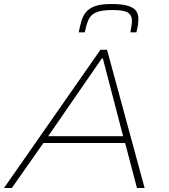

<svg xmlns="http://www.w3.org/2000/svg" viewBox="-26 -936 842 956"><path d="M-6 0 474 -688H507L694 0H656L597 -224H190L33 0ZM214 -258H587L486 -645H481ZM366 -775Q372 -806 379.5 -831.5Q387 -857 402.5 -876Q418 -895 447.5 -905.5Q477 -916 527 -916Q582 -916 611 -907Q640 -898 651.5 -882Q663 -866 663 -843Q663 -827 660.5 -810Q658 -793 653 -775H623Q626 -792 628.5 -806.5Q631 -821 631 -832Q631 -860 611.5 -873Q592 -886 534 -886Q479 -886 452 -874Q425 -862 414.5 -837.5Q404 -813 396 -775Z"/></svg>

Font: Saira Expanded Thin
Style: Italic
Weight: 250
Width: 7
Italic angle: -12°
Designer: Hector Gatti with collaboration of the Omnibus-Type team
Foundry: Omnibus-Type
Version: Version 1.101